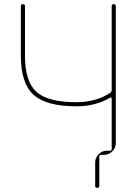

<svg xmlns="http://www.w3.org/2000/svg" viewBox="-20 -750 672 930"><path d="M351 -235Q205 -235 143 -290.5Q81 -346 81 -480V-720Q81 -730 91 -730Q101 -730 101 -720V-480Q101 -355 156.5 -305Q212 -255 351 -255Q445 -255 515 -301Q521 -306 521 -314V-720Q521 -730 531 -730Q541 -730 541 -720V-57Q541 -34 524 -17Q507 0 484 0H470Q461 0 461 9V150Q461 160 451 160Q441 160 441 150V37Q441 14 458 -3Q475 -20 498 -20H512Q521 -20 521 -28V-273Q521 -276 518.5 -277.5Q516 -279 514 -277Q442 -235 351 -235Z"/></svg>

Font: Rounded Mplus 1c Thin
Style: Regular
Weight: 250
Version: Version 1.059.20150529